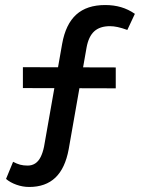

<svg xmlns="http://www.w3.org/2000/svg" viewBox="-20 -712 559 763"><path d="M4 -1 32 -69Q47 -61 60 -57.5Q73 -54 90 -54Q107 -54 120 -62.5Q133 -71 141.5 -88Q150 -105 155 -129L227 -538Q241 -616 283 -654Q325 -692 398 -692Q432 -692 461 -683.5Q490 -675 516 -657L486 -593Q464 -601 447.5 -604.5Q431 -608 417 -608Q377 -608 354.5 -587.5Q332 -567 324 -523L253 -119Q239 -43 200 -6Q161 31 96 31Q70 31 45 22Q20 13 4 -1ZM71 -362V-445L440 -444V-361Z"/></svg>

Font: Our Lexend
Style: Regular
Weight: 400
Designer: Bonnie Shaver-Troup, Thomas Jockin
Foundry: Lexend
Version: Version 1.007